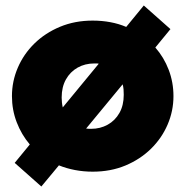

<svg xmlns="http://www.w3.org/2000/svg" viewBox="-20 -610 675 699"><path d="M130.5 69 33.5 -17 88.5 -84Q58 -120 40.8 -165Q23.5 -210 23.5 -260Q23.5 -314 44.8 -363.5Q66 -413 105.2 -451.5Q144.5 -490 198.5 -512.5Q252.5 -535 317.5 -535Q351.5 -535 382 -529.2Q412.5 -523.5 439.5 -512L503.5 -590L600.5 -504L545.5 -437Q577 -401 594.2 -355.8Q611.5 -310.5 611.5 -260Q611.5 -206 590.2 -156.5Q569 -107 529.8 -68.5Q490.5 -30 436.8 -7.5Q383 15 317.5 15Q284 15 252.8 9Q221.5 3 194.5 -8ZM208.5 -219 339.5 -378Q336 -379 331.8 -379Q327.5 -379 323.5 -379Q289.5 -379 262.5 -363.8Q235.5 -348.5 220 -320.8Q204.5 -293 204.5 -255Q204.5 -245.5 205.5 -236.5Q206.5 -227.5 208.5 -219ZM311.5 -141Q345 -141 372 -156Q399 -171 414.8 -198.8Q430.5 -226.5 430.5 -265Q430.5 -275 429.8 -284.5Q429 -294 426.5 -303L293.5 -142Q298 -141.5 302.5 -141.2Q307 -141 311.5 -141Z"/></svg>

Font: Geologica Black
Style: Regular
Weight: 900
Designer: Sindre Bremnes, Frode Helland
Foundry: Monokrom Skriftforlag AS
Version: Version 1.010;gftools[0.9.28]